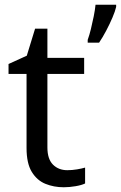

<svg xmlns="http://www.w3.org/2000/svg" viewBox="-20 -780 510 810"><path d="M264 -62Q284 -62 305 -65.5Q326 -69 339 -73V-6Q325 1 299 5.5Q273 10 249 10Q207 10 171.5 -4.5Q136 -19 114 -55Q92 -91 92 -156V-468H16V-510L93 -545L128 -659H180V-536H335V-468H180V-158Q180 -109 203.5 -85.5Q227 -62 264 -62ZM470 -751Q466 -733 454.5 -706Q443 -679 428 -650.5Q413 -622 398 -600H350V-612Q357 -631 363.5 -657.5Q370 -684 375.5 -711.5Q381 -739 383 -760H470Z"/></svg>

Font: Noto Sans Sogdian
Style: Regular
Weight: 400
Designer: Monotype Design Team
Foundry: Monotype Imaging Inc.
Version: Version 2.002; ttfautohint (v1.8.4.7-5d5b)